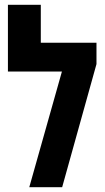

<svg xmlns="http://www.w3.org/2000/svg" viewBox="-20 -780 439 800"><path d="M150 -602V-760H13V-482H238L102 0H239L382 -513V-602Z"/></svg>

Font: Noto Sans Hebrew ExtraCondensed
Style: Bold
Weight: 700
Width: 2
Designer: Monotype Design Team
Foundry: Monotype Imaging Inc.
Version: Version 2.004